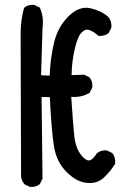

<svg xmlns="http://www.w3.org/2000/svg" viewBox="-20 -768 540 787"><path d="M101.1 -2.4 81.5 -12.2 80.1 -12.7 79.6 -13.7Q74.2 -20.5 70.8 -28.1Q67.4 -35.6 66.4 -44.4V-44.9Q64.5 -573.2 64.5 -628.4Q64.5 -656.2 67.9 -682.6Q71.3 -709 78.1 -733.9L78.6 -735.8L80.1 -736.8Q95.7 -750 119.6 -748H120.6L121.6 -747.6L141.1 -737.8L143.1 -736.8L144 -734.9Q160.2 -698.2 154.3 -653.8L148.4 -459.5L183.6 -458Q186 -523.9 200.2 -587.9Q215.3 -655.3 258.8 -699.2Q303.7 -744.6 350.1 -734.4Q394.5 -724.1 422.9 -699.7L423.3 -699.2Q431.2 -690.4 434.3 -679.4Q437.5 -668.5 436.5 -655.8V-654.8L436 -653.8L426.3 -634.3L425.8 -632.8L424.8 -632.3Q409.2 -619.1 385.3 -621.1H383.3L381.8 -622.6Q357.9 -643.1 340.8 -646Q333.5 -647.5 326.2 -643.8Q318.8 -640.1 311 -630.9Q295.4 -610.8 284.7 -559.6Q279.3 -535.6 276.6 -510.5Q273.9 -485.4 273.4 -460L323.2 -461.9H324.7L325.7 -461.4L345.2 -451.7L346.7 -451.2L347.2 -450.2Q360.4 -434.6 358.4 -410.6V-409.7L357.9 -408.7L348.1 -389.2L347.2 -387.2L345.7 -386.7Q313.5 -367.7 272 -371.1Q275.9 -311.5 279.1 -270.8Q282.2 -230 284.7 -207.5Q290 -163.6 309.6 -136.7Q328.1 -111.3 343.3 -110.4Q357.4 -109.4 377 -139.2L377.4 -139.6L377.9 -140.1Q393.6 -153.3 417.5 -151.4H418.5L419.4 -150.9L439 -141.1L440.4 -140.1L441.4 -139.2Q454.1 -122.1 452.1 -98.1V-96.7L451.2 -95.7Q442.9 -81.5 431.6 -67.9Q420.4 -54.2 406.7 -41Q377.9 -13.2 334.5 -18.6Q312.5 -21 291.7 -32.7Q271 -44.4 251 -64.9Q211.4 -105.5 201.2 -168Q191.4 -227.5 184.1 -370.1H150.4L154.3 -37.1V-35.6L153.8 -34.7L144 -15.1L143.6 -13.7L142.6 -13.2Q127 0 103 -2H102.1Z"/></svg>

Font: NaikaiFont
Style: SemiBold
Weight: 600
Version: Version 1.89